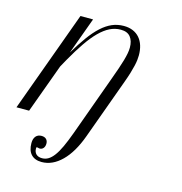

<svg xmlns="http://www.w3.org/2000/svg" viewBox="-226 -697 1003 1061"><g transform="rotate(15 275.5 -166.0)"><path d="M106 -578.6H178.2L101.6 -368.7Q134.8 -424.3 164.8 -465.6Q194.8 -506.8 224.6 -533.9Q254.4 -561 285.6 -574.5Q316.9 -587.9 352.5 -587.9Q382.3 -587.9 405 -578.1Q427.7 -568.4 443.1 -550.5Q458.5 -532.7 466.3 -507.8Q474.1 -482.9 474.1 -452.1Q474.1 -439.5 472.4 -424.8Q470.7 -410.2 466.3 -391.1Q461.9 -372.1 454.6 -347.7Q447.3 -323.2 435.5 -291L310.1 53.7Q274.4 152.3 221.4 204.3Q168.5 256.3 106.9 256.3Q67.9 256.3 46.9 234.1Q25.9 211.9 25.9 169.4Q25.9 144.5 37.6 130.6Q49.3 116.7 70.3 116.7Q87.4 116.7 97.2 126Q106.9 135.3 106.9 151.4Q106.9 167 98.9 177Q90.8 187 78.1 187Q72.8 187 69.8 185.5Q66.9 184.1 62.5 184.1Q59.6 184.1 58.8 185.5Q58.1 187 58.1 191.9Q58.1 212.4 70.1 223.9Q82 235.4 104 235.4Q123 235.4 139.4 225.6Q155.8 215.8 171.6 194.6Q187.5 173.3 203.1 139.6Q218.8 106 236.3 58.1L362.3 -289.6Q375 -324.7 385 -353.5Q395 -382.3 401.6 -405.5Q408.2 -428.7 411.6 -447Q415 -465.3 415 -480.5Q415 -518.6 397.2 -541Q379.4 -563.5 341.8 -563.5Q308.6 -563.5 278.8 -548.6Q249 -533.7 219.2 -503.9Q189.5 -474.1 158.9 -429.4Q128.4 -384.8 94.7 -325.2L69.8 -280.3L-32.7 0H-105Z"/></g></svg>

Font: Petit Formal Script
Style: Regular
Weight: 400
Version: Version 1.001; ttfautohint (v0.8) -G 200 -r 50